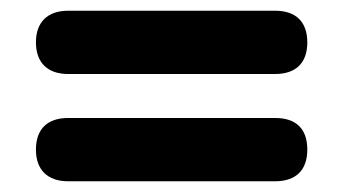

<svg xmlns="http://www.w3.org/2000/svg" viewBox="-20 -466 640 358"><path d="M493 -328C532 -328 553 -349 553 -387C553 -425 532 -446 493 -446H107C69 -446 47 -425 47 -387C47 -349 69 -328 107 -328ZM493 -128C532 -128 553 -149 553 -187C553 -226 532 -246 493 -246H107C69 -246 47 -226 47 -187C47 -149 69 -128 107 -128Z"/></svg>

Font: Nunito Black
Style: Regular
Weight: 900
Designer: Vernon Adams
Foundry: Vernon Adams
Version: Version 3.602